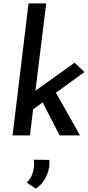

<svg xmlns="http://www.w3.org/2000/svg" viewBox="-20 -797 517 1130"><path d="M54 0 148 -777H252L156 0ZM293 -280 451 0H331L217 -221ZM141 -129 140 -228 419 -428 477 -373ZM190 313 137 277Q162 256 173 218.5Q184 181 179 143L270 144Q274 172 265.5 204.5Q257 237 238 266Q219 295 190 313Z"/></svg>

Font: Josefin Sans Medium
Style: Italic
Weight: 500
Italic angle: -7°
Designer: Santiago Orozco
Foundry: Typemade
Version: Version 2.000